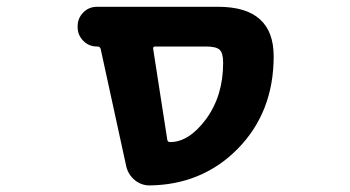

<svg xmlns="http://www.w3.org/2000/svg" viewBox="-20 -569 1040 571"><path d="M425.8 -17.6Q424.8 -17.6 424.8 -17.6Q400.4 -17.6 380.9 -33.2Q361.3 -49.8 355.5 -74.2L279.3 -423.8Q277.3 -430.7 269.5 -430.7H268.6Q244.1 -430.7 227.5 -447.8Q210.9 -464.8 210.9 -488.3V-491.2Q210.9 -514.6 227.5 -531.7Q244.1 -548.8 268.6 -548.8H628.9Q793.9 -548.8 793.9 -401.4Q793.9 -318.4 767.1 -249.5Q740.2 -180.7 687 -126.5Q633.8 -72.3 566.4 -44.9Q502 -18.6 425.8 -17.6ZM592.8 -214.8Q643.6 -284.2 643.6 -381.8Q643.6 -411.1 633.3 -420.9Q623 -430.7 592.8 -430.7H441.4Q434.6 -430.7 435.5 -423.8L477.5 -153.3Q478.5 -146.5 486.3 -146.5Q542 -146.5 592.8 -214.8Z"/></svg>

Font: Rounded Mgen+ 2m bold
Style: Bold
Weight: 700
Designer: [Source Han Sans]
Ryoko NISHIZUKA  (kana & ideographs); Paul D. Hunt (Latin, Greek & Cyrillic); Wenlong ZHANG  (bopomofo
Version: Version 1.059.20150602